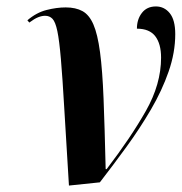

<svg xmlns="http://www.w3.org/2000/svg" viewBox="-20 -566 565 596"><path d="M194 10Q185 -134 179.5 -229.5Q174 -325 169 -383Q164 -441 158 -469.5Q152 -498 143 -507.5Q134 -517 120 -517Q110 -517 98.5 -512.5Q87 -508 71 -496L65 -503Q93 -527 124.5 -535Q156 -543 184 -543Q215 -543 236 -531.5Q257 -520 270 -490Q283 -460 290.5 -404Q298 -348 301.5 -259Q305 -170 308 -41H311Q386 -139 433 -222Q480 -305 480 -387Q480 -430 462 -453.5Q444 -477 405 -477Q405 -506 420.5 -526Q436 -546 464 -546Q490 -546 507 -525Q524 -504 524 -460Q524 -403 503.5 -344Q483 -285 448.5 -226Q414 -167 372.5 -110Q331 -53 290 0Z"/></svg>

Font: Noto Serif Display ExtraCondensed
Style: Bold Italic
Weight: 700
Width: 2
Italic angle: -12°
Designer: Monotype Design Team
Foundry: Monotype Imaging Inc.
Version: Version 2.009